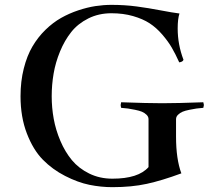

<svg xmlns="http://www.w3.org/2000/svg" viewBox="-20 -754 888 794"><path d="M721.2 -496.1Q705.6 -530.8 690.4 -556.9Q675.3 -583 650.9 -611.3Q626.5 -639.6 598.6 -657.7Q570.8 -675.8 530.3 -687.5Q489.7 -699.2 440.9 -699.2Q388.2 -699.2 345.2 -677.7Q302.2 -656.2 274.7 -621.6Q247.1 -586.9 228.3 -541.3Q209.5 -495.6 201.7 -449.5Q193.8 -403.3 193.8 -356Q193.8 -309.1 202.1 -262.9Q210.4 -216.8 229.7 -171.4Q249 -126 277.3 -91.8Q305.7 -57.6 348.9 -36.4Q392.1 -15.1 444.8 -15.1Q552.2 -15.1 594.2 -63V-261.2Q594.2 -271.5 585.9 -279.5Q577.6 -287.6 566.9 -292Q556.2 -296.4 538.3 -300Q520.5 -303.7 509.3 -305.2Q498 -306.6 481 -308.1Q479 -315.9 479 -319.8Q479 -323.2 481 -331.1Q591.3 -327.1 650.9 -327.1Q711.4 -327.1 820.8 -331.1Q823.2 -321.3 823.2 -319.8Q823.2 -317.9 820.8 -308.1Q803.7 -306.6 792.5 -305.2Q781.2 -303.7 763.4 -300Q745.6 -296.4 735.1 -292Q724.6 -287.6 716.3 -279.5Q708 -271.5 708 -261.2V-189Q708 -96.2 730 -37.1Q649.4 -7.3 586.9 6.3Q524.4 20 444.8 20Q397.5 20 349.6 10.3Q301.8 0.5 249.3 -26.4Q196.8 -53.2 157 -93.8Q117.2 -134.3 91.1 -202.1Q64.9 -270 64.9 -356Q64.9 -418 78.4 -470.9Q91.8 -523.9 114.3 -562Q136.7 -600.1 167.7 -630.4Q198.7 -660.6 232.4 -679.7Q266.1 -698.7 303.5 -711.2Q340.8 -723.6 374.5 -728.8Q408.2 -733.9 440.9 -733.9Q495.6 -733.9 545.2 -727.3Q594.7 -720.7 644 -711.2Q693.4 -701.7 722.2 -698.2Q714.8 -676.3 714.8 -636.2Q714.8 -569.8 738.8 -506.8Q735.8 -498 721.2 -496.1Z"/></svg>

Font: Jacques Francois
Style: Regular
Weight: 400
Designer: Manvel Shmavonyan, Alexei Vanyashin
Foundry: Cyreal (www.cyreal.org)
Version: Version 1.003